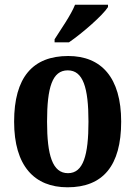

<svg xmlns="http://www.w3.org/2000/svg" viewBox="-20 -786 576 816"><path d="M212 -619V-606H273C330 -645 417 -721 439 -756V-766H299C281 -721 239 -662 212 -619ZM267 10C417 10 495 -81 495 -269C495 -457 410 -548 270 -548C119 -548 40 -457 40 -269C40 -81 126 10 267 10ZM269 -50C203 -50 180 -126 180 -269C180 -414 202 -487 268 -487C333 -487 356 -414 356 -269C356 -126 334 -50 269 -50Z"/></svg>

Font: Noto Serif Tamil Condensed
Style: Bold Italic
Weight: 700
Width: 3
Italic angle: -12°
Designer: Indian Type Foundry, Tom Grace, and the Monotype Design Team
Foundry: Monotype Imaging Inc.
Version: Version 2.003